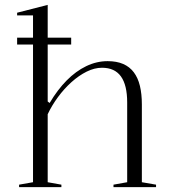

<svg xmlns="http://www.w3.org/2000/svg" viewBox="-20 -765 692 785"><path d="M50 -611H271V-583H50ZM618 -10V0H444V-10L500 -20V-346Q500 -417 474.5 -452.5Q449 -488 397 -488Q366 -488 334 -472Q302 -456 272 -429Q242 -402 217 -368Q192 -334 175 -298V-20L231 -10V0H58V-10L115 -20V-702H50V-713L175 -745V-350L183 -344Q215 -398 252.5 -436Q290 -474 332.5 -494.5Q375 -515 420 -515Q457 -515 483.5 -503.5Q510 -492 527 -469.5Q544 -447 552 -414Q560 -381 560 -338V-20Z"/></svg>

Font: Kalnia Light
Style: Regular
Weight: 300
Designer: Frida Medrano
Foundry: Frida Medrano
Version: Version 1.105